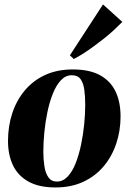

<svg xmlns="http://www.w3.org/2000/svg" viewBox="-20 -830 578 864"><path d="M307.5 -517.5Q383 -517.5 430.2 -491.5Q477.5 -465.5 500 -418.2Q522.5 -371 522.5 -306Q522.5 -242 503.2 -184.2Q484 -126.5 446.8 -82Q409.5 -37.5 355 -12Q300.5 13.5 229.5 13.5Q155 13.5 107.8 -13Q60.5 -39.5 38.2 -86.5Q16 -133.5 16 -195.5Q16 -262 35.2 -320.5Q54.5 -379 92 -423.5Q129.5 -468 183.5 -492.8Q237.5 -517.5 307.5 -517.5ZM303 -491.5Q275.5 -491.5 254.2 -469Q233 -446.5 218 -409Q203 -371.5 193.5 -326.2Q184 -281 179.5 -234.2Q175 -187.5 175 -147.5Q175 -113 179.8 -82Q184.5 -51 197.8 -32Q211 -13 236 -13Q263.5 -13 284.8 -35.8Q306 -58.5 320.8 -96.2Q335.5 -134 345 -179.8Q354.5 -225.5 359 -272Q363.5 -318.5 363.5 -358.5Q363.5 -395 359.5 -425.2Q355.5 -455.5 342.8 -473.5Q330 -491.5 303 -491.5ZM294.5 -581 443.5 -810 530.5 -731.5Q514.5 -715 494 -696Q473.5 -677 450 -658.2Q426.5 -639.5 402.2 -621.8Q378 -604 355 -589.2Q332 -574.5 312 -564.5Z"/></svg>

Font: Merriweather 144pt ExtraBold
Style: Italic
Weight: 800
Italic angle: -7.8°
Version: Version 2.101